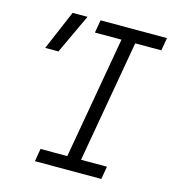

<svg xmlns="http://www.w3.org/2000/svg" viewBox="-104 -782 794 870"><g transform="rotate(15 293.0 -346.5)"><path d="M138.7 0 148.9 -60.1H274.4L375 -633.3H250.5L260.7 -693.4H572.3L562 -633.3H439.5L338.9 -60.1H460.4L450.2 0ZM50.8 -507.8 129.9 -693.4H199.7L112.8 -507.8Z"/></g></svg>

Font: Cascadia Mono Light
Style: Italic
Weight: 300
Italic angle: -10°
Monospace: yes
Designer: Aaron Bell
Foundry: Saja Typeworks
Version: Version 2404.023; ttfautohint (v1.8.4)